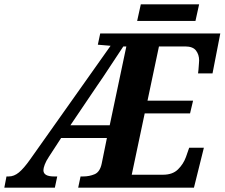

<svg xmlns="http://www.w3.org/2000/svg" viewBox="-59 -869 1040 889"><path d="M-39 0 -29 -52H-18Q6 -52 28.5 -70.5Q51 -89 80 -130L453 -657L394 -662L405 -714H961L925 -529H858Q859 -533 860 -546.5Q861 -560 862 -573Q863 -586 863 -589Q863 -616 848.5 -635Q834 -654 798 -654H677L624 -403H835L821 -344H611L551 -60H696Q740 -60 765 -84.5Q790 -109 802 -142L817 -185H885L839 0H303L314 -52H326Q355 -52 379.5 -62.5Q404 -73 412 -112L436 -230H224L168 -144Q154 -123 148 -106.5Q142 -90 142 -81Q142 -52 191 -52H206L195 0ZM267 -289H449L526 -654H512Q481 -608 450.5 -561Q420 -514 388 -468ZM576 -772 593 -849H863L846 -772Z"/></svg>

Font: Noto Serif SemiCondensed
Style: Bold Italic
Weight: 700
Width: 4
Italic angle: -12°
Designer: Monotype Design Team
Foundry: Monotype Imaging Inc.
Version: Version 2.014